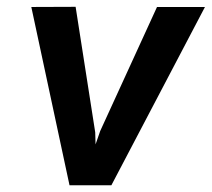

<svg xmlns="http://www.w3.org/2000/svg" viewBox="-20 -549 627 569"><path d="M262.2 -156.7 263.2 -121.1 276.9 -160.6 445.3 -528.3H587.4L310.1 0H186L72.8 -528.3L204.1 -528.8Z"/></svg>

Font: TypoPRO Roboto Mono
Style: Bold Italic
Weight: 700
Designer: Google
Version: Version 2.000986; 2015; ttfautohint (v1.3)